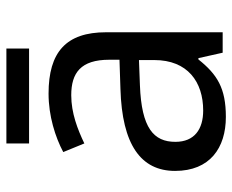

<svg xmlns="http://www.w3.org/2000/svg" viewBox="-83 -634 727 601"><g transform="rotate(-90 280.5 -333.5)"><path d="M429 -677H132V-606H429ZM288 -545C218 -545 152 -524 105 -499L132 -433C176 -454 227 -474 283 -474C353 -474 394 -444 394 -355V-323L303 -320C128 -315 46 -256 46 -149C46 -40 118 10 215 10C305 10 348 -17 395 -76H399L416 0H480V-365C480 -490 418 -545 288 -545ZM314 -259 393 -262V-214C393 -110 325 -61 235 -61C177 -61 137 -88 137 -148C137 -216 180 -254 314 -259Z"/></g></svg>

Font: Noto Sans Arabic
Style: Regular
Weight: 400
Designer: Monotype Design Team, Nadine Chahine, Nizar Qandah and Khaled Hosny
Foundry: Monotype Imaging Inc.
Version: Version 2.012